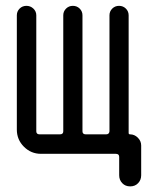

<svg xmlns="http://www.w3.org/2000/svg" viewBox="-20 -540 540 674"><path d="M124 0Q88.9 0 64 -24.9Q39.1 -49.8 39.1 -85V-486.3Q39.1 -500 48.8 -509.8Q58.6 -519.5 72.8 -519.5Q86.9 -519.5 97.2 -509.8Q107.4 -500 107.4 -486.3V-79.1Q107.4 -68.4 119.1 -68.4H190.4Q202.1 -68.4 202.1 -79.1V-486.3Q202.1 -500 211.9 -509.8Q221.7 -519.5 235.8 -519.5Q250 -519.5 259.8 -509.8Q269.5 -500 269.5 -486.3V-79.1Q269.5 -68.4 281.2 -68.4H352.5Q363.3 -68.4 364.3 -79.1V-486.3Q364.3 -500 374 -509.8Q383.8 -519.5 397.9 -519.5Q412.1 -519.5 421.9 -509.8Q431.6 -500 431.6 -486.3V-73.2Q431.6 -68.4 436.5 -68.4Q452.1 -68.4 463.9 -56.6Q475.6 -44.9 475.6 -29.3V75.2Q475.6 91.8 464.8 103Q454.1 114.3 437 114.3Q419.9 114.3 409.2 103Q398.4 91.8 398.4 75.2V10.7Q398.4 0 386.7 0Z"/></svg>

Font: Rounded-X Mgen+ 1m regular
Style: Regular
Weight: 400
Designer: [Source Han Sans]
Ryoko NISHIZUKA  (kana & ideographs); Paul D. Hunt (Latin, Greek & Cyrillic); Wenlong ZHANG  (bopomofo
Version: Version 1.059.20150602